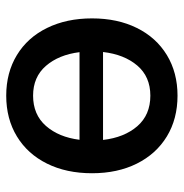

<svg xmlns="http://www.w3.org/2000/svg" viewBox="-7 -570 588 614"><g transform="rotate(-90 287.0 -263.0)"><path d="M40 -262.7Q40 -344.7 70.8 -406.7Q101.6 -468.8 157.7 -502.9Q213.9 -537.1 288.1 -537.1Q361.8 -537.1 418 -502.9Q474.1 -468.8 504.6 -406.5Q535.2 -344.2 535.2 -262.7Q535.2 -181.2 504.6 -119.4Q474.1 -57.6 418 -23.4Q361.8 10.7 288.1 10.7Q213.9 10.7 157.7 -23.4Q101.6 -57.6 70.8 -119.4Q40 -181.2 40 -262.7ZM427.7 -227.5H146.5Q154.3 -159.7 190.4 -117.9Q226.6 -76.2 288.1 -76.2Q348.6 -76.2 384.3 -117.9Q419.9 -159.7 427.7 -227.5ZM427.2 -302.7Q418.9 -369.1 383.3 -410.2Q347.7 -451.2 288.1 -451.2Q227.5 -451.2 191.4 -410.2Q155.3 -369.1 147 -302.7Z"/></g></svg>

Font: Pretendard Std Medium
Style: Regular
Weight: 500
Designer: Base glyphs from Inter by Rasmus Andersson; Hangeul glyphs from Noto Sans CJK(Source Han Sans) by Jang Soo-young and Kan
Foundry: Kil Hyung-jin
Version: Version 1.309